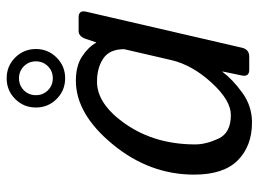

<svg xmlns="http://www.w3.org/2000/svg" viewBox="-120 -649 777 577"><g transform="rotate(-90 268.5 -360.5)"><path d="M233.9 -641.1Q233.9 -677.7 259.5 -703.4Q285.2 -729 321.8 -729Q358.4 -729 384 -703.4Q409.7 -677.7 409.7 -641.1Q409.7 -604.5 384 -578.9Q358.4 -553.2 321.8 -553.2Q285.2 -553.2 259.5 -578.9Q233.9 -604.5 233.9 -641.1ZM271 -641.1Q271 -619.6 285.6 -605Q300.3 -590.3 321.8 -590.3Q343.3 -590.3 357.9 -605Q372.6 -619.6 372.6 -641.1Q372.6 -662.6 357.9 -677.2Q343.3 -691.9 321.8 -691.9Q300.3 -691.9 285.6 -677.2Q271 -662.6 271 -641.1ZM32.2 -165.5Q32.2 -299.8 123.3 -410.4Q214.4 -521 314.5 -521Q358.4 -521 386.7 -502.7Q415 -484.4 428.7 -460H429.7L439.9 -490.7Q447.3 -512.7 463.9 -512.7H504.9Q526.9 -512.7 522 -490.7L413.6 -22Q408.7 0 386.7 0H347.2Q325.7 0 330.1 -22L342.3 -80.6H341.3Q317.4 -48.8 277.6 -20.3Q237.8 8.3 189 8.3Q118.2 8.3 75.2 -34.4Q32.2 -77.1 32.2 -165.5ZM123 -162.1Q123 -129.9 140.4 -92.5Q157.7 -55.2 211.4 -55.2Q255.4 -55.2 308.6 -113.3Q361.8 -171.4 376.5 -234.4L409.2 -376Q409.2 -419.9 381.1 -438.7Q353 -457.5 311.5 -457.5Q243.2 -457.5 183.1 -369.9Q123 -282.2 123 -162.1Z"/></g></svg>

Font: Istok Web
Style: Italic
Weight: 400
Italic angle: -13°
Designer: Andrey V. Panov
Foundry: Andrey V. Panov
Version: Version 1.0.2g